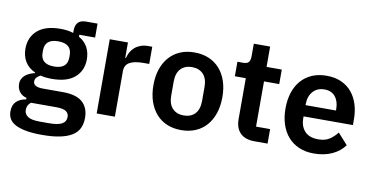

<svg xmlns="http://www.w3.org/2000/svg" viewBox="-81 -892 2582 1330"><g transform="rotate(10 1210.0 -226.5)"><path d="M545 44Q545 85 530.5 116.5Q516 148 483 169Q450 190 398 201Q346 212 271 212Q205 212 159 203.5Q113 195 83.5 179.5Q54 164 41 141Q28 118 28 89Q28 45 52.5 20.5Q77 -4 121 -11V-22Q89 -30 71.5 -53.5Q54 -77 54 -109Q54 -129 62 -144.5Q70 -160 83.5 -171Q97 -182 114 -189.5Q131 -197 150 -201V-205Q102 -227 78.5 -266Q55 -305 55 -357Q55 -437 110 -485.5Q165 -534 271 -534Q295 -534 318.5 -531Q342 -528 362 -521V-538Q362 -614 436 -614H517V-516H406V-502Q447 -479 467 -442Q487 -405 487 -357Q487 -278 432.5 -230Q378 -182 271 -182Q225 -182 191 -191Q176 -184 165 -172.5Q154 -161 154 -144Q154 -105 222 -105H362Q458 -105 501.5 -65.5Q545 -26 545 44ZM425 59Q425 34 405 20Q385 6 336 6H158Q131 26 131 60Q131 90 156 107Q181 124 241 124H305Q368 124 396.5 108Q425 92 425 59ZM271 -269Q365 -269 365 -349V-366Q365 -446 271 -446Q177 -446 177 -366V-349Q177 -269 271 -269Z M619 0V-522H747V-414H752Q757 -435 767.5 -454.5Q778 -474 795 -489Q812 -504 835.5 -513Q859 -522 890 -522H918V-401H878Q813 -401 780 -382Q747 -363 747 -320V0Z M1214 12Q1158 12 1113.5 -7Q1069 -26 1037.5 -62Q1006 -98 989 -148.5Q972 -199 972 -262Q972 -325 989 -375Q1006 -425 1037.5 -460.5Q1069 -496 1113.5 -515Q1158 -534 1214 -534Q1270 -534 1315 -515Q1360 -496 1391.5 -460.5Q1423 -425 1440 -375Q1457 -325 1457 -262Q1457 -199 1440 -148.5Q1423 -98 1391.5 -62Q1360 -26 1315 -7Q1270 12 1214 12ZM1214 -91Q1265 -91 1294 -122Q1323 -153 1323 -213V-310Q1323 -369 1294 -400Q1265 -431 1214 -431Q1164 -431 1135 -400Q1106 -369 1106 -310V-213Q1106 -153 1135 -122Q1164 -91 1214 -91Z M1729 0Q1663 0 1628.5 -34.5Q1594 -69 1594 -133V-420H1517V-522H1557Q1586 -522 1596.5 -535.5Q1607 -549 1607 -576V-665H1722V-522H1829V-420H1722V-102H1821V0Z M2147 12Q2089 12 2043.5 -7.5Q1998 -27 1966.5 -62.5Q1935 -98 1918 -148.5Q1901 -199 1901 -262Q1901 -324 1917.5 -374Q1934 -424 1965 -459.5Q1996 -495 2041 -514.5Q2086 -534 2143 -534Q2204 -534 2249 -513Q2294 -492 2323 -456Q2352 -420 2366.5 -372.5Q2381 -325 2381 -271V-229H2034V-216Q2034 -159 2066 -124.5Q2098 -90 2161 -90Q2209 -90 2239.5 -110Q2270 -130 2294 -161L2363 -84Q2331 -39 2275.5 -13.5Q2220 12 2147 12ZM2145 -438Q2094 -438 2064 -404Q2034 -370 2034 -316V-308H2248V-317Q2248 -371 2221.5 -404.5Q2195 -438 2145 -438Z"/></g></svg>

Font: IBM Plex Sans Thai Looped SemiBold
Style: Regular
Weight: 600
Designer: Mike Abbink, Paul van der Laan, Pieter van Rosmalen, Ben Mitchell, Mark Frömberg
Foundry: Bold Monday
Version: Version 1.1